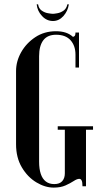

<svg xmlns="http://www.w3.org/2000/svg" viewBox="-20 -847 455 873"><path d="M286.2 -827.2H293Q288.5 -796.8 268.4 -774.1Q248.2 -751.5 220.8 -751.5Q192.2 -751.5 171 -774.2Q149.8 -797 146.8 -827.2H153.2Q156.2 -808 169.9 -798.6Q183.5 -789.2 198.8 -786.8Q214 -784.2 220.8 -784.2Q226.5 -784.2 240.9 -786.8Q255.2 -789.2 268.9 -798.6Q282.5 -808 286.2 -827.2ZM53 -523.8Q53 -568.2 76.2 -609.5Q99.5 -650.8 140.4 -677.9Q181.2 -705 234.5 -705Q259.5 -705 278.8 -698.6Q298 -692.2 312 -679.2Q319.2 -681.5 321.2 -686.2Q323.2 -691 323.2 -699H339.2V-539.8H323.2V-598.5Q323.2 -638.8 300.9 -663.9Q278.5 -689 234.8 -689Q195.8 -689 176.8 -663.8Q157.8 -638.5 157.8 -591.2V-111.8Q157.8 -79.2 165.4 -56.4Q173 -33.5 188.4 -21.8Q203.8 -10 226.8 -10Q251.2 -10 263 -23.4Q274.8 -36.8 274.8 -59V-257H242.5V-273H403V-257H371V0H355Q355 -19 351.2 -26.4Q347.5 -33.8 340.5 -33.8Q330.2 -33.8 315 -23.8Q299.8 -13.8 277.8 -3.9Q255.8 6 224.2 6Q185 6 145.4 -17.8Q105.8 -41.5 79.4 -85.9Q53 -130.2 53 -191.2Z"/></svg>

Font: Emberly Black
Style: Regular
Weight: 900
Designer: Rajesh Rajput
Foundry: Rajesh Rajput
Version: Version 1.000